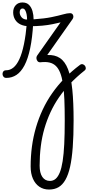

<svg xmlns="http://www.w3.org/2000/svg" viewBox="-107 -616 717 1560"><path d="M-55 17Q-71 17 -78.5 7.5Q-86 -2 -86.5 -14Q-87 -26 -80 -35.5Q-73 -45 -57 -45Q-25 -45 2 -67Q29 -89 50.5 -135.5Q72 -182 87.5 -256.5Q103 -331 112 -435L163 -429Q156 -308 138 -223Q120 -138 92 -85Q64 -32 27 -7.5Q-10 17 -55 17ZM291 924Q246 924 212.5 901Q179 878 160.5 836Q142 794 142 737Q142 721 153 712Q164 703 178.5 702Q193 701 204 708Q215 715 215 730Q215 789 237 821.5Q259 854 299 854Q325 854 344.5 837.5Q364 821 378.5 786Q393 751 402 693.5Q411 636 415 554.5Q419 473 419 364Q419 267 416 193Q413 119 404.5 65Q396 11 382 -24.5Q368 -60 346.5 -80.5Q325 -101 294.5 -108Q264 -115 222 -110Q207 -109 198.5 -118.5Q190 -128 189 -142Q188 -156 198 -169L385 -434Q356 -427 319.5 -419.5Q283 -412 236.5 -407.5Q190 -403 130 -403Q90 -403 60.5 -417Q31 -431 15.5 -457Q0 -483 0 -516Q0 -551 20.5 -573.5Q41 -596 75 -596Q109 -596 128.5 -576.5Q148 -557 157 -525.5Q166 -494 166 -459Q255 -465 312.5 -477Q370 -489 405 -499Q440 -509 462 -509Q481 -509 487 -492.5Q493 -476 482 -460L277 -169Q338 -172 379.5 -144.5Q421 -117 445.5 -54Q470 9 480.5 112Q491 215 491 364Q491 487 484 580.5Q477 674 462.5 739Q448 804 424.5 845Q401 886 368.5 905Q336 924 291 924ZM113 -457Q113 -480 109 -500.5Q105 -521 97 -534Q89 -547 76 -547Q65 -547 59 -538.5Q53 -530 53 -516Q53 -494 68.5 -475.5Q84 -457 113 -457ZM142 737Q142 654 152.5 575Q163 496 185 420.5Q207 345 240 274.5Q273 204 318 140Q363 76 419 19Q475 -38 543 -89Q554 -97 565 -94Q576 -91 583 -82Q590 -73 590 -61.5Q590 -50 579 -42Q516 8 464.5 62Q413 116 373 174Q333 232 303.5 295.5Q274 359 254 428Q234 497 224.5 572.5Q215 648 215 730Q215 748 204 758Q193 768 178.5 769Q164 770 153 762Q142 754 142 737Z"/></svg>

Font: Playwrite BE WAL Light
Style: Regular
Weight: 300
Version: Version 1.002